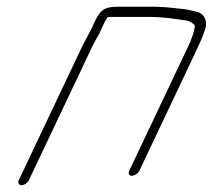

<svg xmlns="http://www.w3.org/2000/svg" viewBox="-20 -503 630 568"><path d="M65.5 30 254.7 -369C260.1 -380 266.6 -391 273.4 -403L289.2 -437C291.8 -442 295.3 -447 297.9 -452C301.2 -453 306.2 -453 311.2 -453H427.2C453.2 -453 489 -449 532.8 -442C540.4 -441 547.9 -436 555.6 -429C558.1 -424 553.7 -407 542.5 -378L362.4 2C358.8 10 361.6 17 369.6 17C377.6 17 388.8 10 392.4 2L557.7 -347C578.3 -390 588.8 -417 589.3 -428C591.3 -447 580.7 -464 563 -468L545.2 -472C540.6 -473 534.2 -475 524.5 -476C503.1 -478 467.7 -483 440.7 -483H324.7C285.7 -483 274.3 -469 259.2 -437L251.8 -420L224.7 -369L35.5 30C32 38 35.8 45 43.8 45C51.8 45 62 38 65.5 30Z"/></svg>

Font: MewTooHand
Style: UltIta
Weight: 400
Designer: Mew Too, Robert Jablonski
Version: Version 0.77